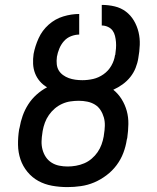

<svg xmlns="http://www.w3.org/2000/svg" viewBox="-20 -755 640 783"><path d="M255 8Q223 8 192.5 2.5Q162 -3 136.5 -17Q111 -31 92 -54Q73 -77 63.5 -105Q54 -133 53.5 -164.5Q53 -196 58 -227L60 -235Q64 -259 72.5 -283Q81 -307 95 -329Q109 -351 129 -369Q149 -387 172 -399Q155 -409 142.5 -423.5Q130 -438 123 -456Q116 -474 115 -494.5Q114 -515 117 -535Q123 -567 137.5 -599Q152 -631 178.5 -654.5Q205 -678 238 -688Q271 -698 303 -698V-614Q287 -614 270 -607.5Q253 -601 241 -587.5Q229 -574 222 -557Q215 -540 212 -523V-522Q210 -507 211.5 -493Q213 -479 219.5 -468Q226 -457 237 -449Q248 -441 260.5 -436.5Q273 -432 287 -430Q301 -428 316 -428Q338 -428 360 -433Q382 -438 402 -452Q422 -466 434 -487Q446 -508 449 -530L450 -531Q452 -544 453 -557.5Q454 -571 453 -583.5Q452 -596 449 -608.5Q446 -621 439 -630.5Q432 -640 420 -645.5Q408 -651 395 -651V-735Q422 -735 447.5 -729Q473 -723 493 -708Q513 -693 526 -671Q539 -649 545 -624Q551 -599 550 -572Q549 -545 544 -518Q541 -498 533 -478Q525 -458 511.5 -441Q498 -424 480 -411Q462 -398 442 -389Q462 -373 476 -350.5Q490 -328 497 -302.5Q504 -277 503.5 -249Q503 -221 499 -193L497 -185Q493 -158 483 -131.5Q473 -105 455.5 -81.5Q438 -58 414 -40Q390 -22 364 -11Q338 0 310 4Q282 8 255 8ZM256 -76Q272 -76 289.5 -79Q307 -82 323.5 -89Q340 -96 354 -108Q368 -120 378 -134.5Q388 -149 394 -165.5Q400 -182 403 -199L404 -207Q407 -224 407.5 -242Q408 -260 403.5 -276Q399 -292 390 -306Q381 -320 367 -328.5Q353 -337 336 -340.5Q319 -344 301 -344Q285 -344 267.5 -341.5Q250 -339 233.5 -331.5Q217 -324 203.5 -312.5Q190 -301 179.5 -286Q169 -271 163 -254.5Q157 -238 154 -221L153 -214Q150 -196 149.5 -178.5Q149 -161 153.5 -144.5Q158 -128 167 -114.5Q176 -101 190 -92Q204 -83 221 -79.5Q238 -76 256 -76Z"/></svg>

Font: Iosevka Custom Medium Oblique
Style: Regular
Weight: 500
Italic angle: -9°
Designer: Belleve Invis
Foundry: Belleve Invis
Version: Version 27.0.1